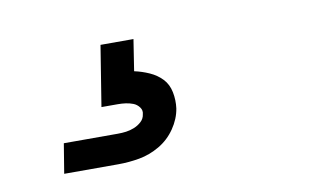

<svg xmlns="http://www.w3.org/2000/svg" viewBox="-38 -65 577 350"><g transform="rotate(-10 250.0 110.0)"><path d="M57 220 66 165H166Q174 165 181.5 164Q189 163 196.5 160Q204 157 210 151.5Q216 146 217 138Q219 131 214.5 125Q210 119 203.5 116.5Q197 114 190 113Q183 112 175 112H145L163 0H224L215 58Q229 61 242.5 67Q256 73 265.5 83Q275 93 278 108Q281 123 279 138Q276 157 264 174.5Q252 192 234 202.5Q216 213 196.5 216.5Q177 220 157 220Z"/></g></svg>

Font: Iosevka Curly Light Oblique
Style: Regular
Weight: 300
Italic angle: -9°
Monospace: yes
Designer: Belleve Invis
Foundry: Belleve Invis
Version: Version 11.1.0; ttfautohint (v1.8.3)